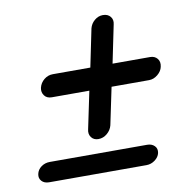

<svg xmlns="http://www.w3.org/2000/svg" viewBox="-65 -615 629 655"><g transform="rotate(-10 249.0 -288.0)"><path d="M54 -23Q37 -23 28 -33Q19 -43 22 -57Q25 -72 38 -81.5Q51 -91 68 -91H405Q421 -91 430.5 -81.5Q440 -72 437 -57Q434 -43 420.5 -33Q407 -23 391 -23ZM293 -178Q289 -162 275.5 -150.5Q262 -139 245 -139Q229 -139 220.5 -150.5Q212 -162 216 -178L243 -307H113Q96 -307 87.5 -318.5Q79 -330 82 -345Q86 -362 99.5 -373Q113 -384 130 -384H260L287 -515Q291 -531 304 -542Q317 -553 333 -553Q350 -553 359 -542Q368 -531 364 -515L337 -384H467Q483 -384 492 -373Q501 -362 497 -345Q494 -330 480 -318.5Q466 -307 450 -307H320Z"/></g></svg>

Font: VDS Compensated
Style: Light Italic
Weight: 300
Italic angle: -12°
Designer: artmaker
Foundry: artmaker
Version: Version 1.000 2012 initial release